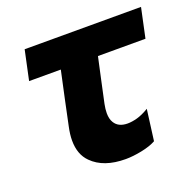

<svg xmlns="http://www.w3.org/2000/svg" viewBox="-97 -600 725 714"><g transform="rotate(-20 265.5 -243.0)"><path d="M284.5 13.5Q197.5 13.5 152 -32.5Q120 -64 120 -119.5Q120 -144 126.5 -173.5Q137 -223.5 147.2 -271.8Q157.5 -320 171 -382H45.5L70.5 -499H531L506 -382H318Q308.5 -338.5 299 -294.8Q289.5 -251 280 -206.5Q276 -187 276 -171Q276 -148 285 -133.5Q300 -108.5 336.5 -108.5Q353.5 -108.5 374.5 -114.2Q395.5 -120 421.5 -135.5L405.5 -13Q383 -0.5 348 6.5Q313 13.5 284.5 13.5Z"/></g></svg>

Font: Heraclito
Style: Bold Italic
Weight: 700
Italic angle: -12°
Designer: Kostas Bartsokas (font) & Cristiano Sobral (main changes)
Foundry: Kostas Bartsokas (font) & Cristiano Sobral (main changes)
Version: Version 1.00;July 8, 2020;FontCreator 13.0.0.2655 64-bit